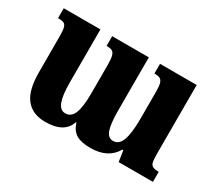

<svg xmlns="http://www.w3.org/2000/svg" viewBox="-98 -688 1006 893"><g transform="rotate(30 404.5 -241.5)"><path d="M736 -492V-125Q736 -93 739 -79Q742 -65 752 -59.5Q762 -54 785 -54V0H601L592 -59H587Q548 9 453 9Q405 9 378 -6.5Q351 -22 339 -61H336Q313 9 211 9Q142 9 106.5 -35.5Q71 -80 71 -177V-363Q71 -398 67.5 -413.5Q64 -429 54 -434Q44 -439 22 -439V-492H219V-207Q219 -140 231.5 -106Q244 -72 272 -72Q303 -72 317 -106Q331 -140 331 -215V-365Q331 -398 326.5 -414Q322 -430 312 -435Q302 -440 282 -440V-492H479V-207Q479 -137 490 -104.5Q501 -72 529 -72Q560 -72 574 -110Q588 -148 588 -227V-370Q588 -401 583.5 -415.5Q579 -430 569 -435Q559 -440 539 -440V-492Z"/></g></svg>

Font: Noto Serif Armenian Bold Cond
Style: Regular
Weight: 700
Width: 3
Designer: Monotype Design team
Foundry: Monotype Imaging Inc.
Version: Version 1.000